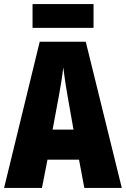

<svg xmlns="http://www.w3.org/2000/svg" viewBox="-20 -918 615 938"><path d="M366 -138H212L185 0H0L174 -714H399L575 0H392ZM311 -444Q299 -509 289 -589Q283 -531 267 -446L237 -285H339ZM437 -782H139V-898H437Z"/></svg>

Font: Noto Sans UI CondBlack
Style: Regular
Weight: 900
Width: 3
Designer: Monotype Design Team
Foundry: Monotype Imaging Inc.
Version: Version 1.001